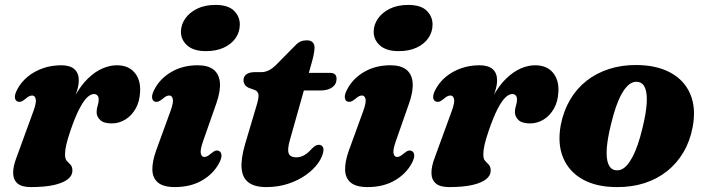

<svg xmlns="http://www.w3.org/2000/svg" viewBox="-20 -747 2864 781"><path d="M50 -334.5Q41 -339.5 40.5 -351.8Q40 -364 50 -383Q65.5 -412.5 92 -434.5Q118.5 -456.5 153.5 -469Q188.5 -481.5 229 -481.5Q264.5 -481.5 282.5 -465.8Q300.5 -450 300.5 -420Q300.5 -401 293.2 -377.8Q286 -354.5 276 -329.2Q266 -304 257.8 -279.5Q249.5 -255 248 -233.5L238.5 -236.5Q256.5 -305 282.2 -352Q308 -399 337.5 -427.5Q367 -456 397.2 -468.8Q427.5 -481.5 455 -481.5Q502 -481.5 527 -452.2Q552 -423 550 -376Q548.5 -334.5 531.8 -305.2Q515 -276 489.5 -260.5Q464 -245 434.5 -245Q401.5 -245 387.2 -259Q373 -273 373 -290.5Q373 -304.5 377.2 -317.2Q381.5 -330 381.5 -342.5Q381.5 -353 376.2 -358.8Q371 -364.5 362 -364.5Q349 -364.5 334.2 -350.5Q319.5 -336.5 302.8 -304.2Q286 -272 266.5 -215.5Q254.5 -180 249.5 -158Q244.5 -136 244.5 -118Q244.5 -100.5 252 -92.5Q259.5 -84.5 267 -76.8Q274.5 -69 274.5 -52Q274.5 -33 255.8 -18Q237 -3 199.8 5.5Q162.5 14 105.5 14Q68.5 14 51.2 -0.8Q34 -15.5 33.5 -42.8Q33 -70 47.5 -107.5L116.5 -296.5Q129 -331.5 125.2 -345Q121.5 -358.5 111 -358.5Q105 -358.5 98.5 -355.5Q92 -352.5 82.5 -344Q71.5 -335 64.2 -333.2Q57 -331.5 50 -334.5Z M805.5 -171Q793.5 -136 797 -122.2Q800.5 -108.5 811 -108.5Q817 -108.5 823.2 -111.8Q829.5 -115 839 -123Q850.5 -132.5 857.5 -134.2Q864.5 -136 871.5 -132.5Q880.5 -127.5 881 -115.2Q881.5 -103 871.5 -84Q848.5 -40 801.8 -13Q755 14 691.5 14Q644.5 14 622.5 -4.5Q600.5 -23 599.8 -56.2Q599 -89.5 615 -134.5L674 -296.5Q686.5 -331.5 682.8 -345Q679 -358.5 668.5 -358.5Q662.5 -358.5 656.2 -355.5Q650 -352.5 640.5 -344Q629 -335 621.8 -333.2Q614.5 -331.5 607.5 -334.5Q599 -339.5 598.5 -351.8Q598 -364 608 -383Q630.5 -427 676.8 -454.2Q723 -481.5 784.5 -481.5Q826.5 -481.5 849 -463.5Q871.5 -445.5 874.5 -411Q877.5 -376.5 860 -326.5ZM817.5 -539Q767.5 -539 741.5 -562.2Q715.5 -585.5 716 -619Q716.5 -647 733.5 -671.5Q750.5 -696 781.8 -711.5Q813 -727 856 -727Q908.5 -727 932.2 -703Q956 -679 955.5 -646Q955 -615.5 937.8 -591.2Q920.5 -567 890 -553Q859.5 -539 817.5 -539Z M1016 -381 992.5 -389.5Q981 -394.5 975.8 -402.8Q970.5 -411 970.5 -421.5Q970.5 -436.5 982.8 -445Q995 -453.5 1016 -453.5H1041.5Q1060 -453.5 1075.2 -461.8Q1090.5 -470 1105.5 -485.5L1181 -562Q1192.5 -574 1203.5 -578.5Q1214.5 -583 1228 -583Q1244 -583 1251.8 -574.8Q1259.5 -566.5 1259.5 -553.5Q1259.5 -545.5 1257.2 -531.5Q1255 -517.5 1250 -499.5L1158.5 -175Q1148 -137 1154.8 -122Q1161.5 -107 1185.5 -107Q1201.5 -107 1216.2 -115Q1231 -123 1247.5 -141Q1256.5 -150.5 1263 -154.2Q1269.5 -158 1277 -158Q1286 -158 1291.5 -151.5Q1297 -145 1295.5 -133Q1292 -108.5 1273.5 -82.8Q1255 -57 1224 -35Q1193 -13 1152 0.5Q1111 14 1063 14Q1016 14 991 -4.8Q966 -23.5 962.8 -62.2Q959.5 -101 977 -161L1024 -319Q1033.5 -350 1031.2 -363Q1029 -376 1016 -381ZM1181.5 -379 1204 -450.5H1323.5Q1349 -450.5 1349 -426.5Q1349 -404.5 1331.5 -391.8Q1314 -379 1284 -379Z M1589.5 -171Q1577.5 -136 1581 -122.2Q1584.5 -108.5 1595 -108.5Q1601 -108.5 1607.2 -111.8Q1613.5 -115 1623 -123Q1634.5 -132.5 1641.5 -134.2Q1648.5 -136 1655.5 -132.5Q1664.5 -127.5 1665 -115.2Q1665.5 -103 1655.5 -84Q1632.5 -40 1585.8 -13Q1539 14 1475.5 14Q1428.5 14 1406.5 -4.5Q1384.5 -23 1383.8 -56.2Q1383 -89.5 1399 -134.5L1458 -296.5Q1470.5 -331.5 1466.8 -345Q1463 -358.5 1452.5 -358.5Q1446.5 -358.5 1440.2 -355.5Q1434 -352.5 1424.5 -344Q1413 -335 1405.8 -333.2Q1398.5 -331.5 1391.5 -334.5Q1383 -339.5 1382.5 -351.8Q1382 -364 1392 -383Q1414.5 -427 1460.8 -454.2Q1507 -481.5 1568.5 -481.5Q1610.5 -481.5 1633 -463.5Q1655.5 -445.5 1658.5 -411Q1661.5 -376.5 1644 -326.5ZM1601.5 -539Q1551.5 -539 1525.5 -562.2Q1499.5 -585.5 1500 -619Q1500.5 -647 1517.5 -671.5Q1534.5 -696 1565.8 -711.5Q1597 -727 1640 -727Q1692.5 -727 1716.2 -703Q1740 -679 1739.5 -646Q1739 -615.5 1721.8 -591.2Q1704.5 -567 1674 -553Q1643.5 -539 1601.5 -539Z M1751.5 -334.5Q1742.5 -339.5 1742 -351.8Q1741.5 -364 1751.5 -383Q1767 -412.5 1793.5 -434.5Q1820 -456.5 1855 -469Q1890 -481.5 1930.5 -481.5Q1966 -481.5 1984 -465.8Q2002 -450 2002 -420Q2002 -401 1994.8 -377.8Q1987.5 -354.5 1977.5 -329.2Q1967.5 -304 1959.2 -279.5Q1951 -255 1949.5 -233.5L1940 -236.5Q1958 -305 1983.8 -352Q2009.5 -399 2039 -427.5Q2068.5 -456 2098.8 -468.8Q2129 -481.5 2156.5 -481.5Q2203.5 -481.5 2228.5 -452.2Q2253.5 -423 2251.5 -376Q2250 -334.5 2233.2 -305.2Q2216.5 -276 2191 -260.5Q2165.5 -245 2136 -245Q2103 -245 2088.8 -259Q2074.5 -273 2074.5 -290.5Q2074.5 -304.5 2078.8 -317.2Q2083 -330 2083 -342.5Q2083 -353 2077.8 -358.8Q2072.5 -364.5 2063.5 -364.5Q2050.5 -364.5 2035.8 -350.5Q2021 -336.5 2004.2 -304.2Q1987.5 -272 1968 -215.5Q1956 -180 1951 -158Q1946 -136 1946 -118Q1946 -100.5 1953.5 -92.5Q1961 -84.5 1968.5 -76.8Q1976 -69 1976 -52Q1976 -33 1957.2 -18Q1938.5 -3 1901.2 5.5Q1864 14 1807 14Q1770 14 1752.8 -0.8Q1735.5 -15.5 1735 -42.8Q1734.5 -70 1749 -107.5L1818 -296.5Q1830.5 -331.5 1826.8 -345Q1823 -358.5 1812.5 -358.5Q1806.5 -358.5 1800 -355.5Q1793.5 -352.5 1784 -344Q1773 -335 1765.8 -333.2Q1758.5 -331.5 1751.5 -334.5Z M2569 -482.5Q2652 -482 2708.2 -451Q2764.5 -420 2788.2 -363.5Q2812 -307 2797.5 -230Q2787 -173.5 2760.2 -128Q2733.5 -82.5 2693.5 -50.8Q2653.5 -19 2601.8 -2.2Q2550 14.5 2489 14Q2406.5 14 2350.5 -17.2Q2294.5 -48.5 2270.8 -105.2Q2247 -162 2261 -238.5Q2272 -295 2298.5 -340.5Q2325 -386 2365.2 -417.8Q2405.5 -449.5 2457 -466.2Q2508.5 -483 2569 -482.5ZM2482 -55Q2495 -52.5 2507.2 -57.5Q2519.5 -62.5 2531 -75.8Q2542.5 -89 2553.5 -109.8Q2564.5 -130.5 2574.5 -159.8Q2584.5 -189 2593.5 -226.5Q2608 -285.5 2610.5 -325.8Q2613 -366 2604.5 -388Q2596 -410 2576.5 -413.5Q2563.5 -416 2551.5 -410.8Q2539.5 -405.5 2527.8 -392.5Q2516 -379.5 2505.2 -358.8Q2494.5 -338 2484.5 -308.8Q2474.5 -279.5 2465.5 -242Q2451 -183.5 2448.2 -143Q2445.5 -102.5 2454.2 -80.5Q2463 -58.5 2482 -55Z"/></svg>

Font: Fraunces ExtraBold
Style: Italic
Weight: 800
Italic angle: -16°
Version: Version 1.000;[b76b70a41]